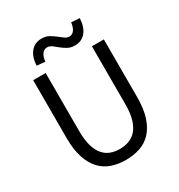

<svg xmlns="http://www.w3.org/2000/svg" viewBox="-217 -1083 1155 1240"><g transform="rotate(-30 360.5 -463.0)"><path d="M97 -733H190V-300Q190 -234 203 -189.5Q216 -145 239 -118Q262 -91 293 -79.5Q324 -68 360 -68Q397 -68 429 -79.5Q461 -91 484.5 -118Q508 -145 521.5 -189.5Q535 -234 535 -300V-733H624V-303Q624 -215 604 -154.5Q584 -94 548.5 -56.5Q513 -19 464.5 -3Q416 13 360 13Q304 13 256 -3Q208 -19 172.5 -56.5Q137 -94 117 -154.5Q97 -215 97 -303ZM163 -803Q166 -866 196 -902.5Q226 -939 277 -939Q309 -939 331 -926.5Q353 -914 371.5 -899.5Q390 -885 406.5 -872.5Q423 -860 442 -860Q463 -860 477.5 -879Q492 -898 496 -934L558 -930Q555 -865 525 -828.5Q495 -792 444 -792Q413 -792 390.5 -804.5Q368 -817 350 -832Q332 -847 315.5 -859.5Q299 -872 279 -872Q258 -872 243 -852.5Q228 -833 225 -797Z"/></g></svg>

Font: Kinto Sans
Style: Regular
Weight: 400
Designer: Authors: Ryoko NISHIZUKA  (kana & ideographs); Paul D. Hunt (Latin, Greek & Cyrillic); Wenlong ZHANG  (bopomofo); Sandol
Foundry: Adobe Systems Incorporated, ookami Inc.
Version: Version 0.001